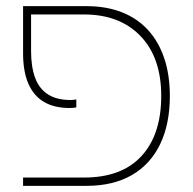

<svg xmlns="http://www.w3.org/2000/svg" viewBox="-20 -604 627 624"><path d="M55 0V-27H253Q376 -27 440 -97Q504 -167 504 -292Q504 -417 436.5 -487Q369 -557 253 -557H67V-584H261Q326 -584 376.5 -564Q427 -544 461.5 -506Q496 -468 514 -414Q532 -360 532 -292Q532 -201 500.5 -135.5Q469 -70 408.5 -35Q348 0 261 0ZM206 -253Q156 -253 122.5 -273Q89 -293 72 -332.5Q55 -372 55 -431V-584H81V-438Q81 -387 94 -351.5Q107 -316 135.5 -297.5Q164 -279 209 -279Q214 -279 219 -279.5Q224 -280 228 -281V-255Q224 -254 218 -253.5Q212 -253 206 -253Z"/></svg>

Font: Noto Sans Hebrew Thin
Style: Regular
Weight: 250
Designer: Monotype Design Team
Foundry: Monotype Imaging Inc.
Version: Version 2.003